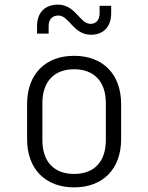

<svg xmlns="http://www.w3.org/2000/svg" viewBox="-20 -800 640 829"><path d="M373 -650C426 -650 460 -684 460 -742V-775H410V-742C410 -714 395 -697 371 -697C324 -697 307 -780 230 -780C175 -780 140 -746 140 -688V-655H190V-688C190 -716 206 -733 232 -733C279 -733 296 -650 373 -650ZM300 9C424 9 503 -70 503 -199V-351C503 -480 424 -559 300 -559C176 -559 97 -480 97 -351V-199C97 -70 176 9 300 9ZM300 -49C214 -49 163 -101 163 -195V-355C163 -448 214 -501 300 -501C386 -501 437 -448 437 -355V-195C437 -101 386 -49 300 -49Z"/></svg>

Font: JetBrains Mono ExtraLight
Style: Regular
Weight: 240
Monospace: yes
Designer: Philipp Nurullin, Konstantin Bulenkov
Foundry: JetBrains
Version: Version 2.305